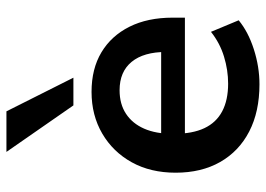

<svg xmlns="http://www.w3.org/2000/svg" viewBox="-132 -664 807 582"><g transform="rotate(-90 271.0 -373.5)"><path d="M306 10Q223 10 163 -21Q103 -52 70.5 -109Q38 -166 38 -244Q38 -320 69.5 -377Q101 -434 156.5 -466.5Q212 -499 283 -499Q353 -499 403 -469Q453 -439 480.5 -384Q508 -329 508 -253V-216H139V-288H420L404 -273Q404 -341 374 -377.5Q344 -414 288 -414Q246 -414 216.5 -394.5Q187 -375 171.5 -339.5Q156 -304 156 -255V-248Q156 -193 173 -157Q190 -121 224 -103Q258 -85 308 -85Q349 -85 390 -97.5Q431 -110 465 -137L500 -53Q465 -24 412 -7Q359 10 306 10ZM242 -554 101 -757H224L326 -554Z"/></g></svg>

Font: Nunito Sans 12pt ExtraLight
Style: Regular
Weight: 200
Designer: Vernon Adams
Foundry: Vernon Adams
Version: Version 3.101;gftools[0.9.27]